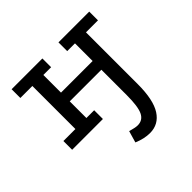

<svg xmlns="http://www.w3.org/2000/svg" viewBox="-164 -587 962 962"><g transform="rotate(-45 317.0 -106.0)"><path d="M42 -429H260V-367H205V-242H429V-367H374V-429H592V-367H507V0H429V-180H205V-62H260V0H42V-62H127V-367H42ZM507 0Q507 111 473 164Q439 217 377 217Q337 217 292 198L310 136Q325 140 338 143Q351 146 361 146Q397 146 413 113.5Q429 81 429 0Z"/></g></svg>

Font: Podkova
Style: Regular
Weight: 400
Designer: Ilya Yudin
Foundry: Cyreal (www.cyreal.org)
Version: Version 2.103